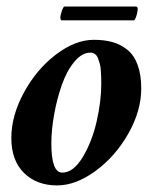

<svg xmlns="http://www.w3.org/2000/svg" viewBox="-20 -560 484 586"><path d="M389.6 -498H167Q164.1 -501 164.1 -506.8Q164.1 -512.7 168.7 -526.4Q173.3 -540 176.8 -540H395.5Q397 -540 398.7 -538.1Q400.4 -536.1 400.4 -533.2Q400.4 -527.3 397.5 -515.6Q394.5 -503.9 389.6 -498ZM255.9 -399.4Q230 -399.4 206.8 -371.3Q183.6 -343.3 168.7 -300.8Q153.8 -258.3 145.3 -210.9Q136.7 -163.6 136.7 -122.1Q136.7 -33.2 169.9 -33.2Q204.1 -33.2 232.7 -80.8Q261.2 -128.4 275.1 -189.9Q289.1 -251.5 289.1 -304.7Q289.1 -316.4 288.8 -323.2Q288.6 -330.1 287.8 -343.3Q287.1 -356.4 284.9 -364.5Q282.7 -372.6 279.3 -381.6Q275.9 -390.6 269.8 -395Q263.7 -399.4 255.9 -399.4ZM266.6 -438.5Q298.8 -438.5 323.7 -431.4Q348.6 -424.3 368.9 -408Q389.2 -391.6 400.1 -361.8Q411.1 -332 411.1 -290Q411.1 -221.7 371.6 -152.1Q332 -82.5 271.7 -38.3Q211.4 5.9 154.3 5.9Q91.8 5.9 53.2 -32.2Q14.6 -70.3 14.6 -138.7Q14.6 -207 53 -277.6Q91.3 -348.1 150.4 -393.3Q209.5 -438.5 266.6 -438.5Z"/></svg>

Font: Amiri
Style: Bold Slanted
Weight: 700
Italic angle: 9°
Designer: Khaled Hosny
Version: Version 000.107